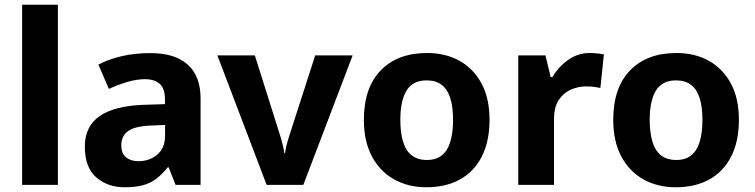

<svg xmlns="http://www.w3.org/2000/svg" viewBox="-20 -780 3185 810"><path d="M224.2 0H73.4V-760H224.2Z M615.3 -556Q717.6 -556 771.9 -507.5Q826.2 -459 826.2 -363.8V0H720.7L691.5 -74.2H687.5Q664.5 -45.2 640 -26.3Q615.5 -7.4 583.7 1.3Q551.9 10 506.3 10Q433.9 10 385.9 -31.9Q337.9 -73.7 337.9 -161.2Q337.9 -246.7 400 -289.9Q462.1 -333.1 584.5 -337.7L676.1 -340.7V-358.1Q676.1 -406.7 653.8 -426.3Q631.6 -445.9 592 -445.9Q555.5 -445.9 516.3 -434Q477 -422.2 439.2 -404.9L395.1 -507.5Q438 -530.2 493.6 -543.1Q549.3 -556 615.3 -556ZM618.7 -250.5Q548 -247.7 519.9 -226.7Q491.7 -205.7 491.7 -167.5Q491.7 -132.9 511.6 -116.5Q531.5 -100 563.5 -100Q611.4 -100 643.9 -128.1Q676.4 -156.1 676.4 -207.9V-252.8Z M1104.9 0 897 -546.4H1055.1L1156.9 -223.7Q1160.6 -213.3 1165.3 -196.9Q1170 -180.6 1174 -164Q1177.9 -147.5 1179.1 -134.1H1182.5Q1184.1 -147.5 1187.9 -163.6Q1191.7 -179.8 1197 -195.8Q1202.2 -211.8 1205.5 -223.1L1309.8 -546.4H1467.8L1259.6 0Z M2045.2 -274.5Q2045.2 -183.7 2012.8 -120Q1980.4 -56.3 1920.8 -23.1Q1861.3 10 1778.6 10Q1702.4 10 1642.9 -23.1Q1583.3 -56.2 1549.2 -119.9Q1515.1 -183.6 1515.1 -274.4Q1515.1 -409.9 1586.3 -483.2Q1657.6 -556.4 1781.8 -556.4Q1859 -556.4 1918.2 -523.6Q1977.4 -490.8 2011.3 -428Q2045.2 -365.3 2045.2 -274.5ZM1668.9 -274.5Q1668.9 -221.3 1680.2 -183Q1691.5 -144.7 1716.5 -124.9Q1741.4 -105.1 1780.8 -105.1Q1820.1 -105.1 1844.4 -124.9Q1868.8 -144.7 1880.1 -183Q1891.4 -221.3 1891.4 -274.3Q1891.4 -328.1 1879.9 -365.2Q1868.4 -402.3 1843.9 -421.6Q1819.5 -440.9 1779.8 -440.9Q1721.5 -440.9 1695.2 -397.9Q1668.9 -354.8 1668.9 -274.5Z M2467.7 -556.4Q2483.3 -556.4 2500.5 -554.6Q2517.7 -552.8 2527.6 -550.4L2512.9 -409Q2501.8 -411.4 2486.9 -413.4Q2472 -415.4 2450.7 -415.4Q2420 -415.4 2389.2 -402.3Q2358.4 -389.3 2337.8 -359.1Q2317.2 -329 2317.2 -277.5V0H2166.4V-546.4H2281.1L2303.3 -454.5H2310.4Q2334.5 -496.6 2375.8 -526.5Q2417.1 -556.4 2467.7 -556.4Z M3097.2 -274.5Q3097.2 -183.7 3064.8 -120Q3032.4 -56.3 2972.8 -23.1Q2913.3 10 2830.6 10Q2754.4 10 2694.9 -23.1Q2635.3 -56.2 2601.2 -119.9Q2567.1 -183.6 2567.1 -274.4Q2567.1 -409.9 2638.3 -483.2Q2709.6 -556.4 2833.8 -556.4Q2911 -556.4 2970.2 -523.6Q3029.4 -490.8 3063.3 -428Q3097.2 -365.3 3097.2 -274.5ZM2720.9 -274.5Q2720.9 -221.3 2732.2 -183Q2743.5 -144.7 2768.5 -124.9Q2793.4 -105.1 2832.8 -105.1Q2872.1 -105.1 2896.4 -124.9Q2920.8 -144.7 2932.1 -183Q2943.4 -221.3 2943.4 -274.3Q2943.4 -328.1 2931.9 -365.2Q2920.4 -402.3 2895.9 -421.6Q2871.5 -440.9 2831.8 -440.9Q2773.5 -440.9 2747.2 -397.9Q2720.9 -354.8 2720.9 -274.5Z"/></svg>

Font: Noto Sans Meetei Mayek
Style: Regular
Weight: 400
Designer: Monotype Design Team and Neelakash Kshetrimayum
Foundry: Monotype Imaging Inc.
Version: Version 2.002